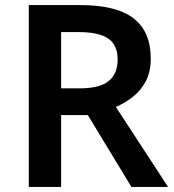

<svg xmlns="http://www.w3.org/2000/svg" viewBox="-20 -734 685 754"><path d="M296 -714Q437 -714 504.5 -662Q572 -610 572 -504Q572 -452 552.5 -415Q533 -378 501.5 -353.5Q470 -329 435 -314L640 0H496L325 -282H220V0H93V-714ZM288 -608H220V-387H292Q371 -387 406.5 -415.5Q442 -444 442 -500Q442 -558 404.5 -583Q367 -608 288 -608Z"/></svg>

Font: Noto Sans Medefaidrin SemiBold
Style: Regular
Weight: 600
Designer: Dalton Maag Ltd
Foundry: Dalton Maag Ltd
Version: Version 1.002; ttfautohint (v1.8.4.7-5d5b)